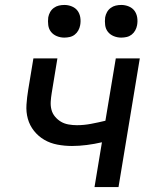

<svg xmlns="http://www.w3.org/2000/svg" viewBox="-20 -756 640 776"><path d="M362 0 392 -181Q362 -174 331 -170Q300 -166 271 -166Q241 -166 212 -171.5Q183 -177 159 -191Q135 -205 117.5 -227Q100 -249 92.5 -276Q85 -303 87 -333Q89 -363 94 -393L115 -520H212L189 -380Q186 -362 185 -345Q184 -328 188 -312.5Q192 -297 202.5 -284.5Q213 -272 226.5 -264Q240 -256 257 -253Q274 -250 291 -250Q319 -250 348 -255.5Q377 -261 406 -268L448 -520H545L459 0ZM470 -604Q454 -604 439.5 -610Q425 -616 416 -627.5Q407 -639 405 -654.5Q403 -670 405 -686Q407 -697 412.5 -707Q418 -717 427.5 -724Q437 -731 448 -733.5Q459 -736 470 -736Q486 -736 500.5 -730Q515 -724 523.5 -712.5Q532 -701 534.5 -685.5Q537 -670 534 -654Q532 -643 526.5 -633Q521 -623 512 -616Q503 -609 492 -606.5Q481 -604 470 -604ZM240 -604Q224 -604 209.5 -610Q195 -616 186 -627.5Q177 -639 175 -654.5Q173 -670 175 -686Q177 -697 182.5 -707Q188 -717 197.5 -724Q207 -731 218 -733.5Q229 -736 240 -736Q256 -736 270.5 -730Q285 -724 293.5 -712.5Q302 -701 304.5 -685.5Q307 -670 304 -654Q302 -643 296.5 -633Q291 -623 282 -616Q273 -609 262 -606.5Q251 -604 240 -604Z"/></svg>

Font: Iosevka Custom Medium
Style: Italic
Weight: 500
Italic angle: -9°
Designer: Belleve Invis
Foundry: Belleve Invis
Version: Version 27.0.1